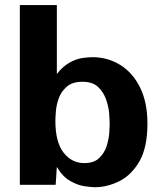

<svg xmlns="http://www.w3.org/2000/svg" viewBox="-20 -741 651 770"><path d="M59.6 0V-720.7H208V-444.3Q233.4 -476.6 261.2 -491.2Q289.1 -505.9 313.5 -508.8Q337.9 -511.7 350.6 -511.7Q412.1 -511.7 462.4 -480.5Q512.7 -449.2 542 -389.6Q571.3 -330.1 571.3 -245.1Q571.3 -150.4 539.6 -94.7Q507.8 -39.1 459 -14.6Q410.2 9.8 360.4 9.8Q346.7 9.8 319.3 5.9Q292 2 261.7 -15.1Q231.4 -32.2 208 -71.3Q208 -65.4 207 -59.6Q206.1 -36.1 203.1 0ZM419.9 -240.2Q419.9 -254.9 418 -283.2Q416 -311.5 405.8 -341.3Q395.5 -371.1 373.5 -392.1Q351.6 -413.1 310.5 -413.1Q270.5 -413.1 248 -393.6Q225.6 -374 215.8 -347.2Q206.1 -320.3 204.1 -294.4Q202.1 -268.6 202.1 -256.8Q202.1 -170.9 234.9 -128.9Q267.6 -86.9 318.4 -86.9Q356.4 -86.9 377.4 -106.9Q398.4 -127 407.2 -153.8Q416 -180.7 418 -205.6Q419.9 -230.5 419.9 -240.2Z"/></svg>

Font: FreeUniversal
Style: Bold
Weight: 700
Version: Version 1.001 March 22, 2017